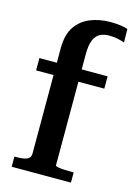

<svg xmlns="http://www.w3.org/2000/svg" viewBox="-115 -812 608 873"><g transform="rotate(15 188.5 -376.0)"><path d="M24 -510H345V-452H24ZM376 -741 377 -678Q363 -683 345 -687Q327 -691 305 -691Q280 -691 261.5 -681.5Q243 -672 233 -648Q223 -624 223 -582V-58Q223 -55 233 -52.5Q243 -50 261 -49Q279 -48 300 -48H309V0H30V-48H41Q72 -48 89 -55Q106 -62 106 -82V-577Q106 -643 132 -680.5Q158 -718 201 -735Q244 -752 295 -752Q319 -752 341.5 -749Q364 -746 376 -741Z"/></g></svg>

Font: Roboto Serif 28pt Condensed Medium
Style: Regular
Weight: 500
Width: 3
Designer: Greg Gazdowicz
Foundry: Commercial Type
Version: Version 1.008